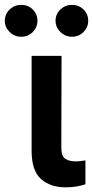

<svg xmlns="http://www.w3.org/2000/svg" viewBox="-61 -780 390 806"><path d="M71.7 -545.5H197.4L196.4 -158.7Q196.7 -124.3 213.1 -113.5Q229.4 -102.6 255.3 -102.6Q268.5 -102.6 279.5 -104Q290.5 -105.5 297.6 -106.9V-6.4Q282 -1.1 260.8 2.7Q239.7 6.4 214.1 6.4Q149.9 6.4 110.8 -28.8Q71.7 -63.9 71.7 -147ZM28.1 -625.7Q0 -625.7 -20.4 -645.6Q-40.8 -665.5 -40.8 -692.5Q-40.8 -720.9 -20.4 -740.2Q0 -759.6 28.1 -759.6Q56.8 -759.6 76.5 -740.2Q96.2 -720.9 96.2 -692.5Q96.2 -665.5 76.5 -645.6Q56.8 -625.7 28.1 -625.7ZM241.1 -625.7Q213.1 -625.7 192.6 -645.6Q172.2 -665.5 172.2 -692.5Q172.2 -720.9 192.6 -740.2Q213.1 -759.6 241.1 -759.6Q269.9 -759.6 289.6 -740.2Q309.3 -720.9 309.3 -692.5Q309.3 -665.5 289.6 -645.6Q269.9 -625.7 241.1 -625.7Z"/></svg>

Font: InterMG SemiBold
Style: Regular
Weight: 600
Designer: Rasmus Andersson
Foundry: rsms
Version: Version 3.019;December 26, 2023;FontCreator 15.0.0.2955 64-b